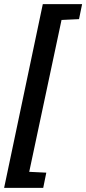

<svg xmlns="http://www.w3.org/2000/svg" viewBox="-48 -763 419 933"><path d="M-28 150 160 -743H351L336 -670L251 -666L94 72L177 76L162 150Z"/></svg>

Font: Saira Condensed SemiBold
Style: Italic
Weight: 600
Width: 3
Italic angle: -12°
Designer: Hector Gatti with collaboration of the Omnibus-Type team
Foundry: Omnibus-Type
Version: Version 1.101